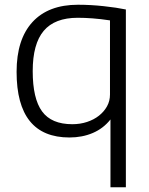

<svg xmlns="http://www.w3.org/2000/svg" viewBox="-20 -570 630 810"><path d="M285 -46Q318 -46 347 -55.5Q376 -65 397.5 -82Q419 -99 431.5 -121.5Q444 -144 444 -171V-484Q404 -490 370.5 -492.5Q337 -495 308 -495Q211 -495 164.5 -440Q118 -385 118 -270Q118 -154 157.5 -100Q197 -46 285 -46ZM446 -66Q416 -28 371.5 -9Q327 10 273 10Q50 10 50 -267Q50 -404 117 -477Q184 -550 309 -550Q362 -550 417.5 -544Q473 -538 511 -530V220H446Z"/></svg>

Font: EncodeSans
Style: Light
Weight: 300
Designer: Pablo Impallari, Andres Torresi
Foundry: Pablo Impallari, Andres Torresi
Version: Version 1.000; ttfautohint (v1.4.1)